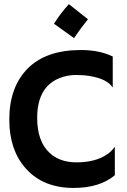

<svg xmlns="http://www.w3.org/2000/svg" viewBox="-20 -906 620 938"><path d="M375 -661.6Q466.3 -661.6 530.8 -629.9V-480.5L529.8 -479.5Q502.4 -521.5 414.6 -535.2Q388.7 -539.6 349.1 -539.6Q309.6 -539.6 271.5 -524.7Q233.4 -509.8 209 -482.4Q161.6 -429.2 161.6 -330.6Q161.6 -215.8 221.7 -159.7Q271.5 -112.8 353.5 -112.8Q446.3 -112.8 503.9 -152.3Q524.9 -166.5 539.6 -187.5L541 -186.5V-49.8Q466.3 12.2 339.8 12.2Q190.9 12.2 106.4 -82.5Q25.4 -172.9 25.4 -321.8Q25.4 -479.5 114.3 -570.3Q204.1 -661.6 375 -661.6ZM243.7 -790Q275.4 -840.8 316.4 -885.7L409.7 -812Q385.3 -780.8 376.5 -769L359.4 -745.1Q351.1 -733.9 341.8 -719.7Z"/></svg>

Font: Hammersmith One
Style: Regular
Weight: 400
Designer: Nicole Fally
Foundry: Nicole Fally
Version: Version 1.003